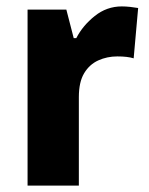

<svg xmlns="http://www.w3.org/2000/svg" viewBox="-20 -579 464 599"><path d="M360 -559Q372 -559 386 -557.5Q400 -556 411 -554L397 -397Q378 -403 346 -403Q314 -403 286.5 -390.5Q259 -378 242.5 -350.5Q226 -323 226 -276V0H66V-549H187L210 -460H218Q238 -499 275.5 -529Q313 -559 360 -559Z"/></svg>

Font: Noto Sans Devanagari SemiCondensed ExtraBold
Style: Regular
Weight: 800
Width: 4
Designer: Jelle Bosma - Monotype Design Team
Foundry: Monotype Imaging Inc.
Version: Version 2.004; ttfautohint (v1.8.4.7-5d5b)